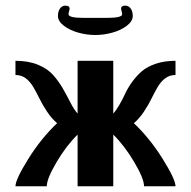

<svg xmlns="http://www.w3.org/2000/svg" viewBox="-20 -653 669 673"><path d="M34.2 0ZM354 -590.3Q408.2 -590.3 408.2 -603Q408.2 -607.4 406.2 -613.8Q404.3 -620.1 404.3 -622.1Q404.3 -633.3 418.9 -633.3Q430.7 -633.3 438 -623.3Q445.3 -613.3 445.3 -597.2Q445.3 -578.6 424.6 -562.7Q403.8 -546.9 373.8 -538.6Q343.8 -530.3 314 -530.3Q284.2 -530.3 254.4 -538.6Q224.6 -546.9 203.9 -562.7Q183.1 -578.6 183.1 -597.2Q183.1 -613.3 190.4 -623.3Q197.8 -633.3 209 -633.3Q224.1 -633.3 224.1 -622.1Q224.1 -620.1 222.2 -613.8Q220.2 -607.4 220.2 -603Q220.2 -590.3 273.9 -590.3ZM377 -254.9Q387.2 -266.1 398.9 -286.4Q410.6 -306.6 419.4 -325.9Q428.2 -345.2 443.8 -366.7Q459.5 -388.2 477.8 -403.8Q496.1 -419.4 526.4 -429.7Q556.6 -439.9 595.2 -439.9V-390.1Q574.7 -390.1 559.3 -378.7Q543.9 -367.2 532.5 -347.7Q521 -328.1 510.7 -306.9Q500.5 -285.6 484.4 -261.5Q468.3 -237.3 449.2 -221.2Q505.4 -168 550.3 -95.9Q595.2 -23.9 595.2 0H484.9Q484.9 -26.9 450.4 -85Q416 -143.1 377 -181.2V0H252V-181.2Q212.9 -143.1 178.5 -85Q144 -26.9 144 0H34.2Q34.2 -23.9 79.1 -95.9Q124 -168 180.2 -221.2Q161.1 -237.3 145 -261.5Q128.9 -285.6 118.7 -306.9Q108.4 -328.1 96.9 -347.7Q85.4 -367.2 70.1 -378.7Q54.7 -390.1 34.2 -390.1V-439.9Q79.6 -439.9 113.3 -426Q147 -412.1 167 -389.2Q187 -366.2 200.2 -343Q213.4 -319.8 226.8 -293.7Q240.2 -267.6 252 -254.9V-439.9H377Z"/></svg>

Font: Pfennig
Style: Bold
Weight: 700
Version: Version 20120410 ; ttfautohint (v0.8)